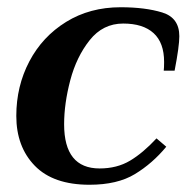

<svg xmlns="http://www.w3.org/2000/svg" viewBox="-20 -500 538 530"><path d="M25 -180Q25 -262 61 -330.5Q97 -399 162.5 -439.5Q228 -480 313 -480Q381 -480 428 -465.5Q475 -451 475 -400Q475 -372 462 -305H432Q433 -313 433 -329Q433 -382 404 -408.5Q375 -435 320 -435Q264 -435 227.5 -389Q191 -343 174 -278.5Q157 -214 157 -157Q157 -35 255 -35Q303 -35 339 -56.5Q375 -78 412 -118L439 -95Q401 -49 352.5 -19.5Q304 10 227 10Q127 10 76 -42.5Q25 -95 25 -180Z"/></svg>

Font: Philosopher
Style: Bold Italic
Weight: 700
Italic angle: -10°
Designer: Jovanny Lemonad
Foundry: Jovanny Lemonad
Version: Version 2.000